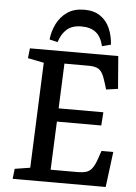

<svg xmlns="http://www.w3.org/2000/svg" viewBox="-61 -976 726 1022"><g transform="rotate(5 302.0 -465.0)"><path d="M157 -630 71 -647 77 -700H549L563 -526L500 -517L489 -553Q479 -587 468 -604.5Q457 -622 440 -628.5Q423 -635 394 -635H267L257 -395H496L491 -324H254L243 -66H387Q414 -66 432.5 -71.5Q451 -77 464.5 -94.5Q478 -112 490 -148L504 -189H567L543 0H46L52 -54L134 -67ZM458 -745Q446 -795 417.5 -817.5Q389 -840 340 -840Q291 -840 262.5 -815Q234 -790 221 -746L177 -756Q182 -802 202 -841.5Q222 -881 258 -905.5Q294 -930 348 -930Q400 -930 434 -906.5Q468 -883 485 -843.5Q502 -804 505 -757Z"/></g></svg>

Font: Literata 12pt Medium
Style: Italic
Weight: 500
Italic angle: -2°
Designer: Latin by Veronika Burian and Jose Scaglione. Greek by Irene Vlachou. Cyrillic by Vera Evstafieva
Foundry: TypeTogether
Version: Version 3.002